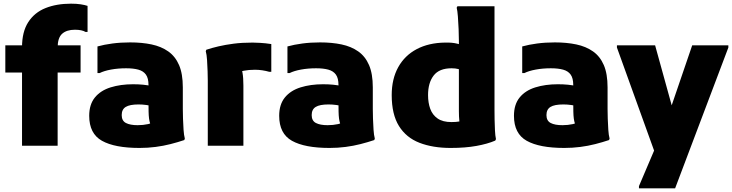

<svg xmlns="http://www.w3.org/2000/svg" viewBox="-20 -794 3990 1046"><path d="M100 0V-537Q100 -621 134 -673.5Q168 -726 228 -750Q288 -774 367 -774Q397 -774 419.5 -770.5Q442 -767 457 -762V-620H446Q436 -626 421.5 -629Q407 -632 388 -632Q343 -632 318.5 -610Q294 -588 294 -534V0ZM9 -399V-547H419V-399Z M740 12Q605 12 535.5 -27Q466 -66 466 -163Q466 -225 497 -263Q528 -301 582.5 -318Q637 -335 705 -335Q734 -335 760 -332.5Q786 -330 811 -324V-215Q799 -219 777.5 -222Q756 -225 735 -225Q687 -225 665 -211.5Q643 -198 643 -167Q643 -136 666 -124Q689 -112 730 -112Q760 -112 787 -118Q814 -124 832 -142L810 -88Q803 -106 798.5 -119.5Q794 -133 792 -148.5Q790 -164 789.5 -186Q789 -208 789 -243V-331Q789 -368 775 -387.5Q761 -407 734 -414.5Q707 -422 667 -422Q623 -422 585 -415Q547 -408 523 -396H511V-541Q547 -551 592 -557Q637 -563 689 -563Q753 -563 805.5 -552Q858 -541 896.5 -514Q935 -487 955.5 -439.5Q976 -392 976 -318V-200Q976 -178 977 -147.5Q978 -117 980 -87Q982 -57 987 -39L984 -31Q948 -19 909 -9Q870 1 827.5 6.5Q785 12 740 12Z M1112 0V-354Q1112 -374 1111 -405.5Q1110 -437 1108 -467Q1106 -497 1101 -515L1104 -523Q1134 -533 1170.5 -541.5Q1207 -550 1252.5 -556Q1298 -562 1356 -562Q1369 -562 1397 -560.5Q1425 -559 1458 -554V-403H1446Q1429 -408 1409 -411Q1389 -414 1369 -414Q1335 -414 1307.5 -408.5Q1280 -403 1261 -393L1287 -434Q1306 -413 1306 -328V0Z M1775 12Q1640 12 1570.5 -27Q1501 -66 1501 -163Q1501 -225 1532 -263Q1563 -301 1617.5 -318Q1672 -335 1740 -335Q1769 -335 1795 -332.5Q1821 -330 1846 -324V-215Q1834 -219 1812.5 -222Q1791 -225 1770 -225Q1722 -225 1700 -211.5Q1678 -198 1678 -167Q1678 -136 1701 -124Q1724 -112 1765 -112Q1795 -112 1822 -118Q1849 -124 1867 -142L1845 -88Q1838 -106 1833.5 -119.5Q1829 -133 1827 -148.5Q1825 -164 1824.5 -186Q1824 -208 1824 -243V-331Q1824 -368 1810 -387.5Q1796 -407 1769 -414.5Q1742 -422 1702 -422Q1658 -422 1620 -415Q1582 -408 1558 -396H1546V-541Q1582 -551 1627 -557Q1672 -563 1724 -563Q1788 -563 1840.5 -552Q1893 -541 1931.5 -514Q1970 -487 1990.5 -439.5Q2011 -392 2011 -318V-200Q2011 -178 2012 -147.5Q2013 -117 2015 -87Q2017 -57 2022 -39L2019 -31Q1983 -19 1944 -9Q1905 1 1862.5 6.5Q1820 12 1775 12Z M2435 12Q2338 12 2265.5 -16Q2193 -44 2153.5 -107.5Q2114 -171 2114 -276Q2114 -364 2149.5 -428Q2185 -492 2250.5 -526.5Q2316 -561 2405 -562Q2444 -563 2471 -556Q2498 -549 2506 -547L2480 -500V-572Q2480 -599 2478.5 -635.5Q2477 -672 2474.5 -704.5Q2472 -737 2468 -752L2472 -760H2674V-193Q2674 -173 2674.5 -143Q2675 -113 2676.5 -83.5Q2678 -54 2682 -36L2678 -28Q2636 -10 2575.5 1Q2515 12 2435 12ZM2496 -93Q2485 -111 2482.5 -135Q2480 -159 2480 -189V-470L2506 -409Q2491 -414 2476 -418Q2461 -422 2440 -422Q2373 -422 2342.5 -382.5Q2312 -343 2312 -276Q2312 -234 2324 -201Q2336 -168 2364 -148.5Q2392 -129 2439 -129Q2465 -129 2480.5 -132Q2496 -135 2507 -139Z M3054 12Q2919 12 2849.5 -27Q2780 -66 2780 -163Q2780 -225 2811 -263Q2842 -301 2896.5 -318Q2951 -335 3019 -335Q3048 -335 3074 -332.5Q3100 -330 3125 -324V-215Q3113 -219 3091.5 -222Q3070 -225 3049 -225Q3001 -225 2979 -211.5Q2957 -198 2957 -167Q2957 -136 2980 -124Q3003 -112 3044 -112Q3074 -112 3101 -118Q3128 -124 3146 -142L3124 -88Q3117 -106 3112.5 -119.5Q3108 -133 3106 -148.5Q3104 -164 3103.5 -186Q3103 -208 3103 -243V-331Q3103 -368 3089 -387.5Q3075 -407 3048 -414.5Q3021 -422 2981 -422Q2937 -422 2899 -415Q2861 -408 2837 -396H2825V-541Q2861 -551 2906 -557Q2951 -563 3003 -563Q3067 -563 3119.5 -552Q3172 -541 3210.5 -514Q3249 -487 3269.5 -439.5Q3290 -392 3290 -318V-200Q3290 -178 3291 -147.5Q3292 -117 3294 -87Q3296 -57 3301 -39L3298 -31Q3262 -19 3223 -9Q3184 1 3141.5 6.5Q3099 12 3054 12Z M3461 232V220L3602 -111L3751 -547H3948V-535L3658 232ZM3557 64 3341 -535V-547H3549L3661 -142Z"/></svg>

Font: Kufam ExtraBold
Style: Regular
Weight: 800
Designer: Wael Morcos, Artur Schmal
Foundry: Original Type
Version: Version 1.300; ttfautohint (v1.8.3)